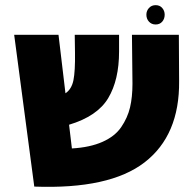

<svg xmlns="http://www.w3.org/2000/svg" viewBox="-20 -714 745 745"><path d="M548 -657Q548 -672 558 -683Q568 -694 584 -694Q600 -694 609.5 -683Q619 -672 619 -657Q619 -641 609.5 -630Q600 -619 584 -619Q568 -619 558 -630Q548 -641 548 -657ZM675 -399Q677 -189 541 -84Q405 21 113 10L35 -579H207L234 -352Q258 -368 265 -403Q272 -438 271 -510L270 -579H442V-514Q442 -404 400 -333.5Q358 -263 248 -230L259 -138Q329 -142 377.5 -163.5Q426 -185 450.5 -221Q475 -257 484.5 -297Q494 -337 494 -389L492 -579H674Z"/></svg>

Font: Assistant ExtraBold
Style: Regular
Weight: 800
Designer: Hebrew By Ben Nathan, Latin by Paul Hunt
Version: Version 2.001;PS 002.001;hotconv 1.0.88;makeotf.lib2.5.64775